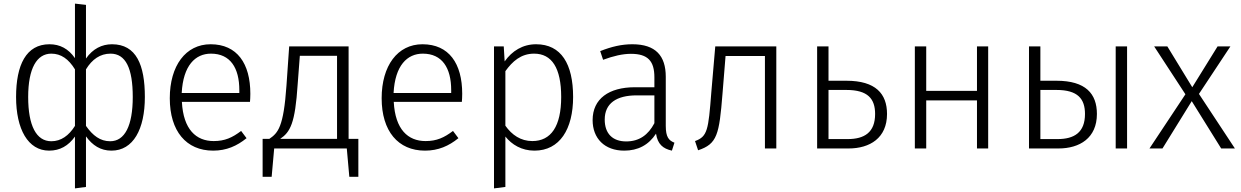

<svg xmlns="http://www.w3.org/2000/svg" viewBox="-20 -822 6869 1063"><path d="M600 -577C544 -577 494 -552 456 -498V-795L395 -802V-500C359 -552 312 -577 254 -577C125 -577 69 -463 69 -285C69 -107 135 12 252 12C312 12 359 -15 395 -66V221L456 213V-67C492 -17 537 12 597 12C718 12 782 -107 782 -285C782 -462 735 -577 600 -577ZM264 -40C181 -40 136 -126 136 -285C136 -444 184 -525 264 -525C318 -525 360 -495 395 -438V-125C361 -71 318 -40 264 -40ZM590 -40C535 -40 494 -71 456 -125V-438C490 -494 535 -525 592 -525C676 -525 715 -444 715 -285C715 -126 671 -40 590 -40Z M1366 -303C1366 -470 1293 -577 1146 -577C1008 -577 920 -458 920 -278C920 -96 1011 12 1160 12C1234 12 1292 -14 1345 -57L1315 -97C1266 -60 1225 -41 1163 -41C1066 -41 995 -105 987 -258H1364C1365 -269 1366 -286 1366 -303ZM1305 -307H986C994 -459 1061 -525 1148 -525C1255 -525 1305 -446 1305 -323Z M1910 -53V-565H1581L1566 -348C1550 -117 1519 -86 1471 -53H1434V157H1484L1498 0H1900L1914 157H1964V-53ZM1846 -53H1531C1587 -91 1614 -138 1628 -355L1640 -513H1846Z M2539 -303C2539 -470 2466 -577 2319 -577C2181 -577 2093 -458 2093 -278C2093 -96 2184 12 2333 12C2407 12 2465 -14 2518 -57L2488 -97C2439 -60 2398 -41 2336 -41C2239 -41 2168 -105 2160 -258H2537C2538 -269 2539 -286 2539 -303ZM2478 -307H2159C2167 -459 2234 -525 2321 -525C2428 -525 2478 -446 2478 -323Z M2948 -577C2874 -577 2815 -540 2774 -482L2769 -565H2715V221L2778 213V-66C2814 -21 2868 12 2939 12C3079 12 3153 -107 3153 -285C3153 -468 3087 -577 2948 -577ZM2927 -41C2863 -41 2814 -75 2778 -126V-428C2817 -482 2864 -525 2937 -525C3035 -525 3087 -446 3087 -285C3087 -123 3031 -41 2927 -41Z M3666 -125V-397C3666 -513 3610 -577 3481 -577C3422 -577 3366 -564 3303 -539L3319 -491C3376 -512 3427 -524 3473 -524C3567 -524 3603 -484 3603 -394V-339H3495C3351 -339 3261 -275 3261 -157C3261 -56 3327 12 3436 12C3512 12 3571 -19 3612 -82C3621 -24 3650 1 3700 12L3714 -32C3683 -44 3666 -63 3666 -125ZM3447 -39C3372 -39 3328 -82 3328 -160C3328 -249 3392 -294 3505 -294H3603V-140C3569 -75 3519 -39 3447 -39Z M3940 -565 3918 -309C3902 -102 3897 -66 3828 -41L3845 10C3951 -25 3962 -77 3980 -302L3997 -512H4215V0H4278V-565Z M4666 -375H4567V-565H4504V0H4678C4796 0 4891 -58 4891 -191C4891 -303 4828 -375 4666 -375ZM4673 -52H4567V-324H4666C4785 -324 4825 -275 4825 -191C4825 -89 4766 -52 4673 -52Z M5389 0H5451V-565H5389V-319H5108V-565H5045V0H5108V-266H5389Z M5829 -375H5740V-565H5677V0H5840C5958 0 6053 -58 6053 -191C6053 -303 5991 -375 5829 -375ZM6157 -565V0H6220V-565ZM5835 -52H5740V-324H5829C5947 -324 5987 -275 5987 -191C5987 -89 5928 -52 5835 -52Z M6618 -302 6792 -565H6721L6581 -339L6443 -565H6370L6543 -300L6344 0H6416L6578 -262L6741 0H6817Z"/></svg>

Font: Glow Sans SC Normal
Style: Regular
Weight: 400
Designer: Ryoko NISHIZUKA (kana, bopomofo & ideographs); Paul D. Hunt (Latin, Greek & Cyrillic); Sandoll Communications, Soo-young
Version: Version 0.93